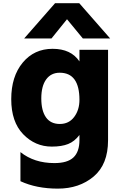

<svg xmlns="http://www.w3.org/2000/svg" viewBox="-20 -874 735 1160"><path d="M460 -502.9V-573.2H632.8V-26.4Q632.8 119.1 545.9 192.4Q459 265.6 329.6 265.6Q200.2 265.6 103.5 220.7V44.9Q186.5 111.3 308.6 111.3Q387.7 111.3 423.8 77.1Q460 43 460 -28.3V-58.6Q430.7 -19.5 391.6 -3.9Q352.5 11.7 293 11.7Q192.4 11.7 120.1 -63Q47.9 -137.7 47.9 -274.9Q47.9 -412.1 117.2 -495.6Q186.5 -579.1 297.9 -579.1Q409.2 -579.1 460 -502.9ZM126 -641.6 312.5 -854.5H459L645.5 -641.6H480.5L384.8 -757.8L291 -641.6ZM460 -270.5Q460 -434.6 340.8 -434.6Q288.1 -434.6 258.8 -394Q229.5 -353.5 229.5 -279.3Q229.5 -205.1 257.8 -165Q286.1 -125 341.3 -125Q396.5 -125 428.2 -167.5Q460 -210 460 -270.5Z"/></svg>

Font: GenEi M Gothic v2 Heavy
Style: Regular
Weight: 800
Version: Version 2.0